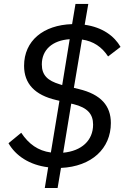

<svg xmlns="http://www.w3.org/2000/svg" viewBox="-20 -831 640 964"><path d="M221.9 8.9 204.9 112.9H269.2L286.2 12.1C440.3 5 536.6 -85.2 536.6 -213.4C536.6 -299 487.6 -357.2 375.7 -383.9L350.9 -389.9L391.7 -632.5C448.9 -624.3 491.5 -595.2 522.7 -547.6L585.2 -595.5C554.3 -649.5 495 -694.2 405.2 -706.7L423.3 -811.1H359L342 -709.9C197.4 -705.3 100.9 -626.4 100.9 -500.7C100.9 -410.9 154.8 -353.7 262.1 -328.8L278.4 -324.9L235.4 -65.3C170.8 -74.2 124.3 -107.6 86.6 -164.4L22.7 -111.9C58.2 -49.4 127.5 -2.5 221.9 8.9ZM190 -507.5C190 -580.6 242.5 -628.2 329.9 -634.2L292.3 -403.8L279.1 -408C220.5 -425.8 190 -452.4 190 -507.5ZM297.2 -64.3 337.7 -310.7 348.7 -308.2C419.7 -290.5 447.4 -258.2 447.4 -205.3C447.4 -126.1 389.9 -72.8 297.2 -64.3Z"/></svg>

Font: Margiela Mono Italic Text It
Style: Regular
Weight: 400
Designer: Mike Abbink, Paul van der Laan, Pieter van Rosmalen
Foundry: Bold Monday
Version: Version 2.003 2021